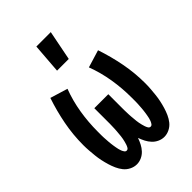

<svg xmlns="http://www.w3.org/2000/svg" viewBox="-226 -850 951 951"><g transform="rotate(-45 250.0 -374.5)"><path d="M154 8Q135 8 117 -1Q99 -10 87 -25Q75 -40 67 -58Q59 -76 53.5 -94.5Q48 -113 44 -132Q40 -151 38 -170Q36 -189 34.5 -208.5Q33 -228 33 -247Q33 -319 46.5 -389.5Q60 -460 83 -528L175 -500Q152 -439 141.5 -374.5Q131 -310 131 -245Q131 -238 131 -230.5Q131 -223 131 -215.5Q131 -208 131.5 -200.5Q132 -193 132.5 -185.5Q133 -178 133.5 -170.5Q134 -163 135 -155.5Q136 -148 137 -140.5Q138 -133 139.5 -125.5Q141 -118 142.5 -111Q144 -104 147 -96.5Q150 -89 154.5 -82.5Q159 -76 166 -76Q174 -76 178.5 -83.5Q183 -91 185.5 -99Q188 -107 190 -114.5Q192 -122 193.5 -130Q195 -138 196 -146.5Q197 -155 197.5 -163Q198 -171 199 -179Q200 -187 200 -195Q200 -203 200.5 -211Q201 -219 201 -227.5Q201 -236 201 -244Q201 -252 201 -260V-338H299V-260Q299 -252 299 -244Q299 -236 299 -227.5Q299 -219 299.5 -211Q300 -203 300 -195Q300 -187 301 -179Q302 -171 302.5 -163Q303 -155 304 -146.5Q305 -138 306.5 -130Q308 -122 310 -114.5Q312 -107 314.5 -99Q317 -91 321.5 -83.5Q326 -76 334 -76Q341 -76 345.5 -82.5Q350 -89 353 -96.5Q356 -104 357.5 -111Q359 -118 360.5 -125.5Q362 -133 363 -140.5Q364 -148 365 -155.5Q366 -163 366.5 -170.5Q367 -178 367.5 -185.5Q368 -193 368.5 -200.5Q369 -208 369 -215.5Q369 -223 369 -230.5Q369 -238 369 -245Q369 -310 358.5 -374.5Q348 -439 325 -500L417 -528Q440 -460 453.5 -389.5Q467 -319 467 -247Q467 -228 465.5 -208.5Q464 -189 462 -170Q460 -151 456 -132Q452 -113 446.5 -94.5Q441 -76 433 -58Q425 -40 413 -25Q401 -10 383 -1Q365 8 346 8Q329 8 312.5 0.5Q296 -7 284 -20Q272 -33 264 -48.5Q256 -64 250 -81Q244 -64 236 -48.5Q228 -33 216 -20Q204 -7 187.5 0.5Q171 8 154 8ZM202 -600 214 -757H315L284 -600Z"/></g></svg>

Font: Iosevka Term Curly
Style: Bold
Weight: 700
Designer: Belleve Invis
Foundry: Belleve Invis
Version: Version 32.3.0